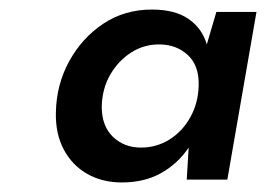

<svg xmlns="http://www.w3.org/2000/svg" viewBox="-20 -731 557 402"><path d="M235 -349Q194 -349 162.5 -367Q131 -385 113.5 -418Q96 -451 97 -495Q98 -554 125 -603Q152 -652 196.5 -681.5Q241 -711 298 -711Q346 -711 374.5 -691.5Q403 -672 413 -638L433 -706H517L456 -355H371L375 -422Q353 -389 318 -369Q283 -349 235 -349ZM275 -422Q308 -422 335 -439Q362 -456 378.5 -485.5Q395 -515 396 -552Q397 -594 373 -616Q349 -638 313 -638Q281 -638 254.5 -621Q228 -604 211 -575Q194 -546 193 -508Q193 -467 216.5 -444.5Q240 -422 275 -422Z"/></svg>

Font: DM Sans 20pt SemiBold
Style: Italic
Weight: 600
Italic angle: -10°
Version: Version 4.004;gftools[0.9.30]